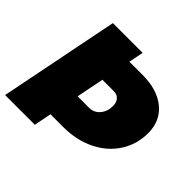

<svg xmlns="http://www.w3.org/2000/svg" viewBox="-176 -880 1059 1059"><g transform="rotate(45 353.0 -350.5)"><path d="M702 -410Q702 -322 656.5 -251.5Q611 -181 530 -141.5Q449 -102 347 -102H247L227 0H-5L135 -701H367L350 -615H450Q568 -615 635 -559.5Q702 -504 702 -410ZM459 -378Q459 -406 444.5 -422.5Q430 -439 405 -439H315L283 -278H373Q410 -278 434.5 -306.5Q459 -335 459 -378Z"/></g></svg>

Font: TypoPRO Montserrat
Style: Italic
Weight: 900
Italic angle: -11.3°
Designer: Julieta Ulanovsky
Foundry: Julieta Ulanovsky
Version: Version 6.001